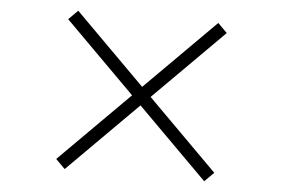

<svg xmlns="http://www.w3.org/2000/svg" viewBox="-47 -740 1093 743"><g transform="rotate(5 500.0 -368.5)"><path d="M229 -61 500 -332 771 -61 807 -97 536 -368 808 -640 772 -676 500 -404 228 -676 192 -640 464 -368 193 -97Z"/></g></svg>

Font: GenKiMin2 TW H
Style: Regular
Weight: 900
Version: Version 2.100;PS 2.1;hotconv 16.6.51;makeotf.lib2.5.65220 DE